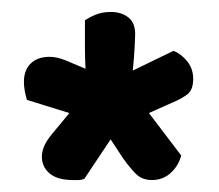

<svg xmlns="http://www.w3.org/2000/svg" viewBox="-20 -669 366 321"><path d="M63 -574Q75 -574 90 -568L123 -554Q122 -572 122 -589V-635Q129 -640 140 -644.5Q151 -649 165 -649Q183 -649 194.5 -640Q206 -631 206 -612Q206 -607 205 -588.5Q204 -570 202 -551L270 -584Q283 -579 293 -566.5Q303 -554 303 -537Q303 -519 293.5 -511.5Q284 -504 267 -497L229 -480L283 -409Q278 -391 265 -379.5Q252 -368 234 -368Q217 -368 206.5 -379Q196 -390 186 -404L165 -436L121 -370Q116 -368 111.5 -368Q107 -368 102 -368Q76 -368 63 -379Q50 -390 50 -407Q50 -425 67 -445L96 -480L25 -502Q20 -519 20 -532Q20 -552 31.5 -563Q43 -574 63 -574Z"/></svg>

Font: Baloo Paaji 2 SemiBold
Style: Regular
Weight: 600
Designer: Shuchita Grover, Noopur Datye and Ek Type
Foundry: Ek Type
Version: Version 1.640;hotconv 1.0.111;makeotfexe 2.5.65597; ttfautoh